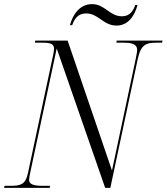

<svg xmlns="http://www.w3.org/2000/svg" viewBox="-37 -911 808 931"><path d="M528 -787C586 -787 616 -836 630 -887H619C609 -858 592 -832 555 -832C493 -832 473 -891 409 -891C349 -891 316 -840 302 -789H313C323 -816 339 -846 380 -846C441 -846 463 -787 528 -787ZM-17 0H204L206 -10H169C127 -10 104 -17 104 -39C104 -47 107 -61 110 -76L238 -676L473 0H498L631 -625C646 -695 672 -704 720 -704H749L751 -714H529L527 -704H562C604 -704 628 -696 628 -669C628 -660 625 -645 621 -625L506 -84L291 -714H134L132 -704H170C204 -704 225 -699 225 -676C225 -669 224 -658 221 -646L98 -69C86 -16 62 -10 14 -10H-15Z"/></svg>

Font: Noto Serif Display SemiCondensed Light
Style: Italic
Weight: 300
Width: 4
Italic angle: -12°
Designer: Monotype Design Team
Foundry: Monotype Imaging Inc.
Version: Version 2.009